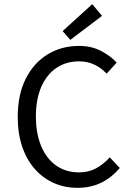

<svg xmlns="http://www.w3.org/2000/svg" viewBox="-20 -888 640 920"><path d="M351 12Q290 12 238 -11Q186 -34 147 -78Q108 -122 86.5 -185Q65 -248 65 -328Q65 -434 103 -510Q141 -586 207.5 -627Q274 -668 359 -668Q418 -668 464 -644Q510 -620 539 -588L491 -535Q466 -562 433 -578Q400 -594 359 -594Q296 -594 249.5 -562Q203 -530 177.5 -471Q152 -412 152 -330Q152 -248 177.5 -187.5Q203 -127 249.5 -94.5Q296 -62 359 -62Q404 -62 439.5 -81Q475 -100 506 -134L554 -83Q516 -38 466 -13Q416 12 351 12ZM317 -697 280 -739 422 -868 469 -812Z"/></svg>

Font: Source Code Variable
Style: Regular
Weight: 400
Monospace: yes
Designer: Paul D. Hunt, Teo Tuominen
Foundry: Adobe Systems Incorporated
Version: Version 1.010;hotconv 1.0.106;makeotfexe 2.5.65593